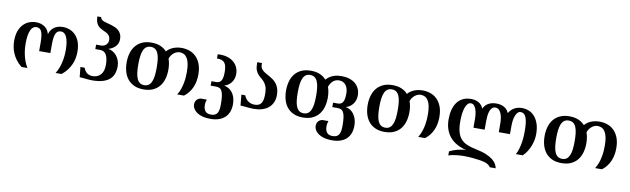

<svg xmlns="http://www.w3.org/2000/svg" viewBox="-50 -1346 7166 2183"><g transform="rotate(10 3533.5 -254.0)"><path d="M418.5 -418.5Q413.1 -440.9 400.9 -460.9Q388.7 -481 369.6 -496.1Q350.6 -511.2 324.5 -520.3Q298.3 -529.3 264.2 -529.3Q224.1 -529.3 186.3 -515.1Q148.4 -501 118.9 -470.7Q89.4 -440.4 71.5 -393.1Q53.7 -345.7 53.7 -279.3Q53.7 -247.1 59.6 -211.4Q65.4 -175.8 80.6 -139.4Q95.7 -103.1 121.6 -67.7Q147.5 -32.3 187.5 0H256.3Q234.4 -34.7 220.7 -73.3Q207 -111.8 199.7 -148.5Q192.4 -185.1 189.9 -217.1Q187.5 -249 187.5 -271Q187.5 -325.2 194.1 -363.8Q200.7 -402.4 212.4 -427.3Q224.1 -452.2 240.5 -463.9Q256.8 -475.6 276.9 -475.6Q296.4 -475.6 310.8 -467.8Q325.2 -460 334.7 -440.9Q344.2 -421.9 349.1 -389.9Q354 -357.9 354 -309.6V-212.4H483.4V-309.6Q483.4 -357.9 488.3 -389.9Q493.2 -421.9 502.9 -440.9Q512.7 -460 527.1 -467.8Q541.5 -475.6 561 -475.6Q581.1 -475.6 597.4 -463.9Q613.8 -452.2 625.5 -427.3Q637.2 -402.4 643.8 -363.8Q650.4 -325.2 650.4 -271Q650.4 -249 647.9 -217.1Q645.5 -185.1 638.2 -148.5Q630.9 -111.8 617.2 -73.3Q603.5 -34.7 581.5 0H650.4Q690.4 -32.3 716.3 -67.7Q742.2 -103.1 757.3 -139.4Q772.5 -175.8 778.3 -211.4Q784.2 -247.1 784.2 -279.3Q784.2 -345.7 766.4 -393.1Q748.5 -440.4 719 -470.7Q689.5 -501 651.6 -515.1Q613.8 -529.3 573.7 -529.3Q539.6 -529.3 513.2 -520.3Q486.8 -511.2 467.8 -496.1Q448.7 -481 436.5 -460.9Q424.3 -440.9 418.5 -418.5Z M1128.9 -189Q1128.9 -229.5 1122.6 -259Q1116.2 -288.6 1104.2 -307.9Q1092.3 -327.1 1075.2 -336.4Q1058.1 -345.7 1037.1 -345.7H979V-397H1035.6Q1054.2 -397 1069.1 -403.1Q1084 -409.2 1094.5 -419.4Q1105 -429.7 1110.6 -443.4Q1116.2 -457 1116.2 -472.7Q1116.2 -496.6 1108.6 -512.2Q1101.1 -527.8 1088.4 -538.3Q1075.7 -548.8 1059.6 -556.4Q1043.5 -564 1026.9 -571.8Q1010.3 -579.6 994.1 -589.8Q978 -600.1 965.3 -616.5Q952.6 -632.8 945.1 -656.7Q937.5 -680.7 937.5 -715.8H982.4Q982.4 -699.7 993.4 -689.5Q1004.4 -679.2 1022.2 -672.1Q1040 -665 1063 -659.7Q1085.9 -654.3 1109.6 -647Q1133.3 -639.6 1156.2 -629.4Q1179.2 -619.1 1197 -602.8Q1214.8 -586.4 1225.8 -562.3Q1236.8 -538.1 1236.8 -503.4Q1236.8 -476.1 1226.8 -454.3Q1216.8 -432.6 1200.7 -416.7Q1184.6 -400.9 1164.6 -390.1Q1144.5 -379.4 1124 -374Q1149.9 -370.1 1175 -356.2Q1200.2 -342.3 1219.7 -319.1Q1239.3 -295.9 1251.2 -264.6Q1263.2 -233.4 1263.2 -195.3Q1263.2 -147 1248.8 -108.6Q1234.4 -70.3 1203.4 -43.9Q1172.4 -17.6 1123 -3.4Q1073.7 10.7 1004.4 10.7Q983.4 10.7 963.4 9Q943.4 7.3 925 5.4Q906.7 3.4 890.1 1.7Q873.5 0 859.4 0L847.7 -116.2H896.5Q910.6 -75.2 938.2 -56.4Q965.8 -37.6 999 -37.6Q1024.9 -37.6 1048.3 -45.7Q1071.8 -53.7 1089.8 -71.8Q1107.9 -89.8 1118.4 -118.7Q1128.9 -147.5 1128.9 -189Z M1837.9 -259.3Q1837.9 -203.1 1824.2 -154.1Q1810.5 -105 1781.5 -68.4Q1752.4 -31.7 1706.8 -10.5Q1661.1 10.7 1597.2 10.7Q1533.7 10.7 1488 -10.5Q1442.4 -31.7 1413.1 -68.4Q1383.8 -105 1369.9 -154.1Q1356 -203.1 1356 -259.3Q1356 -315.4 1369.9 -364.5Q1383.8 -413.6 1413.1 -450.2Q1442.4 -486.8 1488 -508.1Q1533.7 -529.3 1597.2 -529.3Q1657.7 -529.3 1701.2 -510.5Q1744.6 -491.7 1773.9 -459Q1787.6 -475.6 1806.2 -488.8Q1824.7 -502 1846.7 -511Q1868.7 -520 1893.8 -524.7Q1918.9 -529.3 1945.3 -529.3Q1989.3 -529.3 2032 -515.4Q2074.7 -501.5 2108.4 -469.7Q2142.1 -438 2162.6 -387Q2183.1 -335.9 2183.1 -261.7Q2183.1 -224.6 2176.5 -188.2Q2169.9 -151.9 2155.8 -118.2Q2141.6 -84.5 2118.9 -54.4Q2096.2 -24.4 2064 0H1985.4Q2007.3 -34.7 2020.3 -73.2Q2033.2 -111.8 2039.6 -148.4Q2045.9 -185.1 2047.6 -217Q2049.3 -249 2049.3 -271Q2049.3 -325.7 2041.3 -364.5Q2033.2 -403.3 2018.1 -428.2Q2002.9 -453.1 1981.2 -464.8Q1959.5 -476.6 1931.6 -476.6Q1915.5 -476.6 1898.4 -470.5Q1881.3 -464.4 1866 -452.6Q1850.6 -440.9 1837.9 -423.6Q1825.2 -406.2 1817.9 -383.8Q1828.1 -356 1833 -324.5Q1837.9 -293 1837.9 -259.3ZM1703.1 -259.8Q1703.1 -313 1698 -354.2Q1692.9 -395.5 1680.4 -423.6Q1668 -451.7 1647.7 -466.1Q1627.4 -480.5 1597.2 -480.5Q1566.9 -480.5 1546.4 -466.1Q1525.9 -451.7 1513.4 -423.6Q1501 -395.5 1495.6 -354.2Q1490.2 -313 1490.2 -259.3Q1490.2 -205.6 1495.6 -164.3Q1501 -123 1513.4 -95Q1525.9 -66.9 1546.4 -52.5Q1566.9 -38.1 1597.2 -38.1Q1627.4 -38.1 1647.7 -52.7Q1668 -67.4 1680.4 -95.5Q1692.9 -123.5 1698 -164.8Q1703.1 -206.1 1703.1 -259.8Z M2342.8 -215.3H2399.4Q2420.4 -215.3 2434.6 -223.9Q2448.7 -232.4 2457.3 -248.5Q2465.8 -264.6 2469.5 -288.6Q2473.1 -312.5 2473.1 -343.3Q2473.1 -379.4 2467.8 -405.3Q2462.4 -431.2 2450 -448Q2437.5 -464.8 2417 -472.7Q2396.5 -480.5 2366.7 -480.5H2359.9V-529.3Q2367.7 -530.3 2375 -530.3Q2382.3 -530.3 2389.6 -530.3Q2439.9 -530.3 2480 -516.4Q2520 -502.4 2548.1 -477.5Q2576.2 -452.6 2591.1 -418.2Q2606 -383.8 2606 -342.8Q2606 -310.5 2595.9 -284.7Q2585.9 -258.8 2569.8 -239.7Q2553.7 -220.7 2533.4 -208.5Q2513.2 -196.3 2492.7 -191.4Q2519.5 -187 2544.2 -173.3Q2568.8 -159.7 2587.9 -136Q2606.9 -112.3 2618.2 -78.1Q2629.4 -43.9 2629.4 1.5Q2629.4 47.9 2615.5 85.9Q2601.6 124 2573.2 151.4Q2544.9 178.7 2502.4 193.6Q2460 208.5 2402.3 208.5Q2352.1 208.5 2313.2 198Q2274.4 187.5 2247.8 169.2Q2221.2 150.9 2207.3 126.5Q2193.4 102.1 2193.4 74.2Q2193.4 64 2196.5 52.7Q2199.7 41.5 2207 31Q2214.4 20.5 2226.3 12.2Q2238.3 3.9 2256.3 0H2327.1Q2320.8 17.1 2318.1 31.7Q2315.4 46.4 2315.4 59.6Q2315.4 89.8 2322.5 109.4Q2329.6 128.9 2341.8 140.1Q2354 151.4 2369.6 155.5Q2385.3 159.7 2402.3 159.7Q2429.7 159.7 2447.5 151.1Q2465.3 142.6 2475.6 125.5Q2485.8 108.4 2490 83Q2494.1 57.6 2494.1 24.4Q2494.1 -38.1 2488 -75.2Q2481.9 -112.3 2470.2 -132.1Q2458.5 -151.9 2440.9 -158Q2423.3 -164.1 2400.9 -164.1H2342.8Z M2871.1 -37.6Q2898.9 -37.6 2918.5 -46.4Q2938 -55.2 2950 -74.5Q2961.9 -93.8 2966.3 -124.5Q2970.7 -155.3 2968.8 -199.7Q2966.3 -243.7 2954.3 -270.8Q2942.4 -297.9 2925.8 -316.4Q2909.2 -335 2890.4 -349.6Q2871.6 -364.3 2855.5 -383.1Q2839.4 -401.9 2828.9 -429Q2818.4 -456.1 2818.4 -500V-518.6H2873V-496.1Q2873 -474.1 2882.6 -458.3Q2892.1 -442.4 2907.7 -429.9Q2923.3 -417.5 2943.6 -406.5Q2963.9 -395.5 2984.9 -383.3Q3005.9 -371.1 3026.6 -356Q3047.4 -340.8 3063.7 -319.3Q3080.1 -297.9 3090.8 -269Q3101.6 -240.2 3103 -200.2Q3105 -147.5 3088.4 -107.9Q3071.8 -68.4 3040.8 -42Q3009.8 -15.6 2966.3 -2.4Q2922.9 10.7 2871.1 10.7Q2845.7 10.7 2824 9Q2802.2 7.3 2783.4 5.4Q2764.6 3.4 2748 1.7Q2731.4 0 2716.3 0L2704.6 -124.5H2748.5Q2755.4 -107.4 2765.9 -91.8Q2776.4 -76.2 2791.5 -64.2Q2806.6 -52.2 2826.4 -44.9Q2846.2 -37.6 2871.1 -37.6Z M3747.1 -215.3H3803.7Q3824.7 -215.3 3838.9 -223.9Q3853 -232.4 3861.6 -248.5Q3870.1 -264.6 3873.8 -288.6Q3877.4 -312.5 3877.4 -343.3Q3877.4 -375.5 3869.6 -400.4Q3861.8 -425.3 3847.9 -442.1Q3834 -459 3814.7 -467.8Q3795.4 -476.6 3772 -476.6Q3757.8 -476.6 3742.2 -472.7Q3726.6 -468.8 3711.2 -458.3Q3695.8 -447.8 3682.1 -429.4Q3668.5 -411.1 3658.2 -382.8Q3668.5 -355 3673.3 -324Q3678.2 -293 3678.2 -259.3Q3678.2 -203.1 3664.3 -154.1Q3650.4 -105 3621.1 -68.4Q3591.8 -31.7 3546.1 -10.5Q3500.5 10.7 3437 10.7Q3373 10.7 3327.4 -10.5Q3281.7 -31.7 3252.7 -68.4Q3223.6 -105 3210 -154.1Q3196.3 -203.1 3196.3 -259.3Q3196.3 -315.4 3210 -364.5Q3223.6 -413.6 3252.7 -450.2Q3281.7 -486.8 3327.4 -508.1Q3373 -529.3 3437 -529.3Q3497.6 -529.3 3541.5 -510.3Q3585.4 -491.2 3614.7 -458Q3635.3 -481 3658 -495.1Q3680.7 -509.3 3703.9 -516.8Q3727.1 -524.4 3749.5 -526.9Q3772 -529.3 3792 -529.3Q3841.3 -529.3 3881.3 -516.6Q3921.4 -503.9 3950 -480Q3978.5 -456.1 3994.1 -421.4Q4009.8 -386.7 4009.8 -342.8Q4009.8 -310.5 3999.8 -284.7Q3989.7 -258.8 3973.9 -239.7Q3958 -220.7 3937.7 -208.5Q3917.5 -196.3 3897 -191.4Q3923.8 -187 3948.2 -172.4Q3972.7 -157.7 3991 -133.3Q4009.3 -108.9 4020.3 -75Q4031.2 -41 4031.2 1.5Q4031.2 47.9 4017.8 85.9Q4004.4 124 3976.6 151.4Q3948.7 178.7 3906.5 193.6Q3864.3 208.5 3806.6 208.5Q3756.3 208.5 3717.5 198Q3678.7 187.5 3652.1 169.2Q3625.5 150.9 3611.6 126.5Q3597.7 102.1 3597.7 74.2Q3597.7 64 3600.8 52.7Q3604 41.5 3611.3 31Q3618.7 20.5 3630.6 12.2Q3642.6 3.9 3660.6 0H3731.4Q3725.1 17.1 3722.4 31.7Q3719.7 46.4 3719.7 59.6Q3719.7 89.8 3726.8 109.4Q3733.9 128.9 3746.1 140.1Q3758.3 151.4 3773.9 155.5Q3789.6 159.7 3806.6 159.7Q3834 159.7 3851.8 151.1Q3869.6 142.6 3879.9 125.5Q3890.1 108.4 3894.3 83Q3898.4 57.6 3898.4 24.4Q3898.4 -38.1 3892.3 -75.2Q3886.2 -112.3 3874.5 -132.1Q3862.8 -151.9 3845.2 -158Q3827.6 -164.1 3805.2 -164.1H3747.1ZM3331.1 -259.8Q3331.1 -206.1 3336.2 -164.8Q3341.3 -123.5 3353.8 -95.5Q3366.2 -67.4 3386.5 -52.7Q3406.7 -38.1 3437 -38.1Q3467.3 -38.1 3487.8 -52.5Q3508.3 -66.9 3520.8 -95Q3533.2 -123 3538.6 -164.3Q3543.9 -205.6 3543.9 -259.3Q3543.9 -313 3538.6 -354.2Q3533.2 -395.5 3520.8 -423.6Q3508.3 -451.7 3487.8 -466.1Q3467.3 -480.5 3437 -480.5Q3406.7 -480.5 3386.5 -466.1Q3366.2 -451.7 3353.8 -423.6Q3341.3 -395.5 3336.2 -354.2Q3331.1 -313 3331.1 -259.8Z M4620.6 -259.3Q4620.6 -203.1 4606.9 -154.1Q4593.3 -105 4564.2 -68.4Q4535.2 -31.7 4489.5 -10.5Q4443.8 10.7 4379.9 10.7Q4316.4 10.7 4270.8 -10.5Q4225.1 -31.7 4195.8 -68.4Q4166.5 -105 4152.6 -154.1Q4138.7 -203.1 4138.7 -259.3Q4138.7 -315.4 4152.6 -364.5Q4166.5 -413.6 4195.8 -450.2Q4225.1 -486.8 4270.8 -508.1Q4316.4 -529.3 4379.9 -529.3Q4440.4 -529.3 4483.9 -510.5Q4527.3 -491.7 4556.6 -459Q4570.3 -475.6 4588.9 -488.8Q4607.4 -502 4629.4 -511Q4651.4 -520 4676.5 -524.7Q4701.7 -529.3 4728 -529.3Q4772 -529.3 4814.7 -515.4Q4857.4 -501.5 4891.1 -469.7Q4924.8 -438 4945.3 -387Q4965.8 -335.9 4965.8 -261.7Q4965.8 -224.6 4959.2 -188.2Q4952.6 -151.9 4938.5 -118.2Q4924.3 -84.5 4901.6 -54.4Q4878.9 -24.4 4846.7 0H4768.1Q4790 -34.7 4803 -73.2Q4815.9 -111.8 4822.3 -148.4Q4828.6 -185.1 4830.3 -217Q4832 -249 4832 -271Q4832 -325.7 4824 -364.5Q4815.9 -403.3 4800.8 -428.2Q4785.6 -453.1 4763.9 -464.8Q4742.2 -476.6 4714.4 -476.6Q4698.2 -476.6 4681.2 -470.5Q4664.1 -464.4 4648.7 -452.6Q4633.3 -440.9 4620.6 -423.6Q4607.9 -406.2 4600.6 -383.8Q4610.8 -356 4615.7 -324.5Q4620.6 -293 4620.6 -259.3ZM4485.8 -259.8Q4485.8 -313 4480.7 -354.2Q4475.6 -395.5 4463.1 -423.6Q4450.7 -451.7 4430.4 -466.1Q4410.2 -480.5 4379.9 -480.5Q4349.6 -480.5 4329.1 -466.1Q4308.6 -451.7 4296.1 -423.6Q4283.7 -395.5 4278.3 -354.2Q4272.9 -313 4272.9 -259.3Q4272.9 -205.6 4278.3 -164.3Q4283.7 -123 4296.1 -95Q4308.6 -66.9 4329.1 -52.5Q4349.6 -38.1 4379.9 -38.1Q4410.2 -38.1 4430.4 -52.7Q4450.7 -67.4 4463.1 -95.5Q4475.6 -123.5 4480.7 -164.8Q4485.8 -206.1 4485.8 -259.8Z M5790 -211.9H5660.6V-309.6Q5660.6 -338.4 5656.5 -368.9Q5652.3 -399.4 5642.6 -424.3Q5632.8 -449.2 5616.5 -465.1Q5600.1 -481 5575.7 -481Q5551.3 -481 5536.1 -465.8Q5521 -450.7 5512.5 -426Q5503.9 -401.4 5500.7 -370.8Q5497.6 -340.3 5497.6 -309.6V-211.9H5368.2V-309.6Q5368.2 -338.4 5364.5 -368.7Q5360.8 -398.9 5352.1 -423.8Q5343.3 -448.7 5328.6 -464.6Q5314 -480.5 5292.5 -480.5Q5271 -480.5 5255.1 -463.4Q5239.3 -446.3 5228.8 -416.5Q5218.3 -386.7 5213.1 -346.2Q5208 -305.7 5208 -258.8Q5208 -187.5 5220.7 -138.9Q5233.4 -90.3 5261.2 -58.1Q5289.1 -25.9 5332.8 -6.8Q5376.5 12.2 5438.5 24.4Q5512.7 39.1 5561 59.8Q5609.4 80.6 5638.2 104Q5667 127.4 5680.2 152.1Q5693.4 176.8 5697.3 198.7H5628.9Q5618.7 182.1 5602.3 170.7Q5585.9 159.2 5561 151.6Q5536.1 144 5501.5 138.7Q5466.8 133.3 5419.4 128.9Q5393.6 126.5 5368.9 125.2Q5344.2 124 5320.3 124Q5269 124 5224.1 129.9Q5179.2 135.7 5141.1 147.9V101.1Q5161.1 90.8 5184.8 81.8Q5208.5 72.8 5233.2 66.4Q5257.8 60.1 5283 56.4Q5308.1 52.7 5331.1 52.7Q5272.9 39.1 5225.3 13.4Q5177.7 -12.2 5144 -50.5Q5110.4 -88.9 5091.8 -140.6Q5073.2 -192.4 5073.2 -259.3Q5073.2 -317.9 5085.9 -367.2Q5098.6 -416.5 5124.8 -452.6Q5150.9 -488.8 5190.9 -509Q5231 -529.3 5285.6 -529.3Q5335.9 -529.3 5372.3 -509.3Q5408.7 -489.3 5429.7 -442.9Q5448.2 -485.8 5487.3 -507.1Q5526.4 -528.3 5578.1 -528.3Q5629.9 -528.3 5668 -507.3Q5706.1 -486.3 5723.1 -442.9Q5745.6 -481.9 5783.4 -505.1Q5821.3 -528.3 5876.5 -528.3Q5914.1 -528.3 5951.2 -514.2Q5988.3 -500 6017.6 -468.3Q6046.9 -436.5 6065.2 -385.7Q6083.5 -335 6083.5 -261.7Q6083.5 -231.9 6077.1 -197.3Q6070.8 -162.6 6057.6 -127.9Q6044.4 -93.3 6023.7 -60.1Q6002.9 -26.9 5974.1 0H5895.5Q5913.1 -32.2 5923.8 -70.3Q5934.6 -108.4 5940.4 -145.8Q5946.3 -183.1 5948 -216.1Q5949.7 -249 5949.7 -271Q5949.7 -327.1 5944.8 -366.7Q5939.9 -406.2 5929.7 -431.6Q5919.4 -457 5903.8 -468.8Q5888.2 -480.5 5867.2 -480.5Q5846.2 -480.5 5831.5 -464.6Q5816.9 -448.7 5807.6 -423.8Q5798.3 -398.9 5794.2 -368.7Q5790 -338.4 5790 -309.6Z M6663.1 -259.3Q6663.1 -203.1 6649.4 -154.1Q6635.7 -105 6606.7 -68.4Q6577.6 -31.7 6532 -10.5Q6486.3 10.7 6422.4 10.7Q6358.9 10.7 6313.2 -10.5Q6267.6 -31.7 6238.3 -68.4Q6209 -105 6195.1 -154.1Q6181.2 -203.1 6181.2 -259.3Q6181.2 -315.4 6195.1 -364.5Q6209 -413.6 6238.3 -450.2Q6267.6 -486.8 6313.2 -508.1Q6358.9 -529.3 6422.4 -529.3Q6482.9 -529.3 6526.4 -510.5Q6569.8 -491.7 6599.1 -459Q6612.8 -475.6 6631.3 -488.8Q6649.9 -502 6671.9 -511Q6693.8 -520 6719 -524.7Q6744.1 -529.3 6770.5 -529.3Q6814.5 -529.3 6857.2 -515.4Q6899.9 -501.5 6933.6 -469.7Q6967.3 -438 6987.8 -387Q7008.3 -335.9 7008.3 -261.7Q7008.3 -224.6 7001.7 -188.2Q6995.1 -151.9 6981 -118.2Q6966.8 -84.5 6944.1 -54.4Q6921.4 -24.4 6889.2 0H6810.5Q6832.5 -34.7 6845.5 -73.2Q6858.4 -111.8 6864.7 -148.4Q6871.1 -185.1 6872.8 -217Q6874.5 -249 6874.5 -271Q6874.5 -325.7 6866.5 -364.5Q6858.4 -403.3 6843.3 -428.2Q6828.1 -453.1 6806.4 -464.8Q6784.7 -476.6 6756.8 -476.6Q6740.7 -476.6 6723.6 -470.5Q6706.5 -464.4 6691.2 -452.6Q6675.8 -440.9 6663.1 -423.6Q6650.4 -406.2 6643.1 -383.8Q6653.3 -356 6658.2 -324.5Q6663.1 -293 6663.1 -259.3ZM6528.3 -259.8Q6528.3 -313 6523.2 -354.2Q6518.1 -395.5 6505.6 -423.6Q6493.2 -451.7 6472.9 -466.1Q6452.6 -480.5 6422.4 -480.5Q6392.1 -480.5 6371.6 -466.1Q6351.1 -451.7 6338.6 -423.6Q6326.2 -395.5 6320.8 -354.2Q6315.4 -313 6315.4 -259.3Q6315.4 -205.6 6320.8 -164.3Q6326.2 -123 6338.6 -95Q6351.1 -66.9 6371.6 -52.5Q6392.1 -38.1 6422.4 -38.1Q6452.6 -38.1 6472.9 -52.7Q6493.2 -67.4 6505.6 -95.5Q6518.1 -123.5 6523.2 -164.8Q6528.3 -206.1 6528.3 -259.8Z"/></g></svg>

Font: Arian AMU Serif
Style: Bold
Weight: 700
Designer: Ruben Hakobyan (Tarumian)
Foundry: Ruben Hakobyan (Tarumian)
Version: Version 1.002